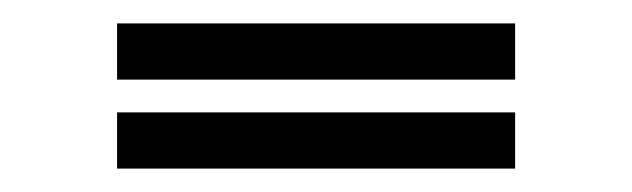

<svg xmlns="http://www.w3.org/2000/svg" viewBox="-20 -828 540 164"><path d="M80 -808H420V-760H80ZM80 -732H420V-684H80Z"/></svg>

Font: Train One
Style: Regular
Weight: 400
Designer: Fontworks Inc.
Foundry: Fontworks Inc.
Version: Version 1.100